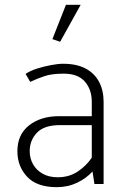

<svg xmlns="http://www.w3.org/2000/svg" viewBox="-20 -762 515 795"><path d="M103 -136Q103 -181 133 -212.5Q163 -244 229 -244H360V-109Q337 -75 301.5 -51.5Q266 -28 219 -28Q183 -28 157 -42.5Q131 -57 117 -81.5Q103 -106 103 -136ZM105 -423Q135 -437 165 -447Q195 -457 244 -457Q303 -457 331.5 -424Q360 -391 360 -341V-281H225Q149 -281 100.5 -243Q52 -205 52 -136Q52 -73 92.5 -30Q133 13 215 13Q261 13 299.5 -5.5Q338 -24 363 -52L371 0H409V-340Q409 -388 390 -423.5Q371 -459 334 -478.5Q297 -498 241 -498Q221 -498 191.5 -492.5Q162 -487 133.5 -478Q105 -469 86 -456ZM229 -589 314 -742H253L197 -600Z"/></svg>

Font: Catamaran Thin Thin
Style: Regular
Weight: 250
Version: Version 2.000